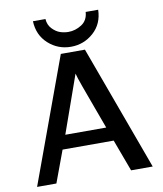

<svg xmlns="http://www.w3.org/2000/svg" viewBox="-96 -980 896 1058"><g transform="rotate(-10 352.0 -451.5)"><path d="M161 -903H231Q233 -870 254 -848Q275 -826 298 -818.5Q321 -811 344 -811Q383 -811 418 -833.5Q453 -856 456 -903H526Q524 -824 470 -776Q416 -728 344 -728Q271 -728 217.5 -776.5Q164 -825 161 -903ZM25 0 281 -699H416L672 0H551L485 -178H199L133 0ZM228 -256H457Q445 -289 416 -367.5Q387 -446 366.5 -503Q346 -560 342 -578Z"/></g></svg>

Font: Coval
Style: Medium
Weight: 500
Foundry: Context Ltd
Version: Version 001.000